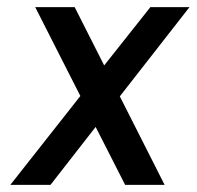

<svg xmlns="http://www.w3.org/2000/svg" viewBox="-20 -520 553 540"><path d="M249 -163 332 0H443L317 -249L513 -500H403L273 -336L190 -500H79L206 -250L9 0H122Z"/></svg>

Font: Unageo
Style: Medium-Italic
Weight: 500
Designer: Richard Sepsi
Foundry: Richard Sepsi
Version: Version 2.000